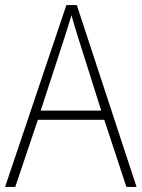

<svg xmlns="http://www.w3.org/2000/svg" viewBox="-20 -735 557 755"><path d="M477 0H517L282 -715H241L0 0H40L129 -264H390ZM288 -585 378 -300H140L233 -585C242 -614 252 -644 261 -675C270 -642 280 -611 288 -585Z"/></svg>

Font: Noto Sans SemiCondensed ExtraLight
Style: Regular
Weight: 200
Width: 4
Designer: Monotype Design Team
Foundry: Monotype Imaging Inc.
Version: Version 2.013